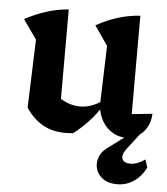

<svg xmlns="http://www.w3.org/2000/svg" viewBox="-51 -549 693 799"><g transform="rotate(5 295.0 -149.5)"><path d="M503 -92 589 -101Q587 -65 571.5 -40.5Q556 -16 533.5 -4Q511 8 486 8Q459 8 433.5 -6Q408 -20 390 -48Q372 -76 368 -117L376 -366L320 -447Q409 -497 503 -503ZM267 8Q258 9 250 9.5Q242 10 233 10Q181 10 140.5 -12.5Q100 -35 69 -81L179 -148Q229 -105 287 -105Q331 -105 377 -136L381 -116Q357 -78 328.5 -47.5Q300 -17 267 8ZM69 -81 79 -366 22 -447Q115 -497 204 -503V-94ZM467 204Q431 204 408.5 188Q386 172 379 147.5Q372 123 382 97Q392 71 423 51L523 -24H554L495 53Q475 79 481 96.5Q487 114 516 114Q531 114 546.5 107.5Q562 101 576 91L587 124Q567 163 536 183.5Q505 204 467 204Z"/></g></svg>

Font: Piazzolla 24pt
Style: Bold
Weight: 700
Designer: Juan Pablo del Peral
Foundry: Huerta Tipografica
Version: Version 2.005